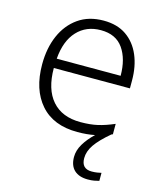

<svg xmlns="http://www.w3.org/2000/svg" viewBox="-113 -625 779 926"><g transform="rotate(15 276.0 -162.0)"><path d="M370 123Q370 176 421 176Q436 176 448.5 174Q461 172 469 170V210Q458 213 444.5 215.5Q431 218 413 218Q369 218 345 195.5Q321 173 321 130Q321 97 340.5 64.5Q360 32 392 2Q353 10 305 10Q185 10 121 -63Q57 -136 57 -262Q57 -343 84.5 -406Q112 -469 164 -505.5Q216 -542 290 -542Q358 -542 403.5 -510.5Q449 -479 472.5 -424Q496 -369 496 -298V-259H116Q116 -153 165.5 -96.5Q215 -40 307 -40Q356 -40 393 -48.5Q430 -57 474 -76V-24Q470 -22 467 -21Q416 22 393 55.5Q370 89 370 123ZM289 -494Q216 -494 170.5 -445Q125 -396 118 -306H437Q437 -390 400.5 -442Q364 -494 289 -494Z"/></g></svg>

Font: Noto Sans Lao UI Light
Style: Regular
Weight: 300
Designer: Monotype Design Team
Foundry: Monotype Imaging Inc.
Version: Version 2.000; ttfautohint (v1.8.4.7-5d5b)